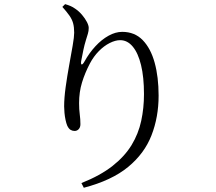

<svg xmlns="http://www.w3.org/2000/svg" viewBox="-20 -830 1040 924"><path d="M280.1 -796.8 293.4 -810.1Q308.2 -805.8 319.4 -801Q330.6 -796.2 341.5 -788.4Q360.2 -775.8 374.8 -758.5Q389.5 -741.1 398.3 -724.1Q407 -707 407 -695.7Q407 -680.8 403 -667.9Q399 -655.1 393.6 -637.3Q386.2 -613.3 381.2 -589.3Q376.2 -565.4 370.6 -536Q368.3 -520.7 373.1 -519.8Q378 -518.9 386.4 -533.8Q409.7 -575.7 439.4 -607.6Q469 -639.6 502.4 -658.1Q535.8 -676.7 568.2 -676.7Q628.2 -676.7 666.7 -637Q705.3 -597.3 724.3 -528.3Q743.3 -459.4 743.3 -369.8Q743.3 -266.6 709.1 -178.8Q675 -91 596.3 -26.3Q517.6 38.4 383.3 73.6L371.8 51Q462.9 14.8 521.7 -31.5Q580.4 -77.8 613.4 -132.2Q646.3 -186.5 659.6 -248.3Q672.9 -310.1 672.9 -377Q672.9 -458.8 658.8 -516.7Q644.8 -574.7 618.9 -605.7Q593.1 -636.7 558.2 -636.7Q535.1 -636.7 507.8 -622.9Q480.5 -609.2 455.7 -584Q430.9 -558.8 413.1 -525.4Q388.5 -478.6 374.6 -432.8Q360.6 -387 360.6 -333.6Q360.6 -303.5 363.8 -279.9Q367 -256.3 367 -232.3Q367 -217.5 358.9 -208.6Q350.8 -199.8 339 -199.8Q328.4 -199.8 319.6 -205.1Q310.8 -210.4 303.7 -225.1Q299.1 -235.8 295.5 -252.6Q291.9 -269.4 290.3 -287.2Q288.7 -304.9 288.7 -317.6Q288.7 -357.9 295.9 -410.5Q303.2 -463.1 312.8 -515.6Q322.4 -568.1 329.7 -610.4Q337 -652.6 337 -672.5Q337 -699.3 331.8 -718.2Q326.6 -737.2 313.8 -755.3Q301.1 -773.4 280.1 -796.8Z"/></svg>

Font: Noto Serif KR
Style: Regular
Weight: 200
Designer: Ryoko NISHIZUKA 西塚涼子 (kana & ideographs); Frank Grießhammer (Latin, Greek & Cyrillic); Wenlong ZHANG 张文龙 (bopomofo); San
Foundry: Adobe
Version: Version 2.001;hotconv 1.1.0;makeotfexe 2.6.0